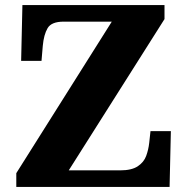

<svg xmlns="http://www.w3.org/2000/svg" viewBox="-20 -734 736 754"><path d="M44 0V-54L419 -649H230Q182 -649 167 -623.5Q152 -598 148 -554L143 -495H63L68 -714H626V-659L250 -65H452Q497 -65 521 -81Q545 -97 554 -121.5Q563 -146 566 -173L571 -219H651L646 0Z"/></svg>

Font: Noto Serif Tamil ExtraBold
Style: Italic
Weight: 800
Italic angle: -12°
Designer: Indian Type Foundry, Tom Grace, and the Monotype Design Team
Foundry: Monotype Imaging Inc.
Version: Version 2.003; ttfautohint (v1.8.4.7-5d5b)